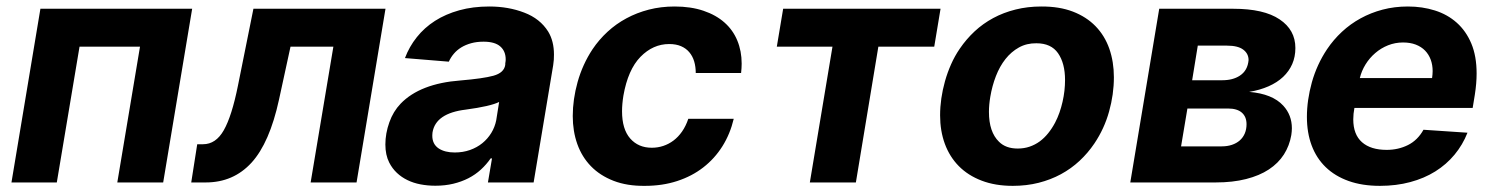

<svg xmlns="http://www.w3.org/2000/svg" viewBox="-20 -573 4728 603"><path d="M492.5 0H348.4L419.7 -426.5H229.8L158.4 0H16L106.9 -545.5H583.5Z M1099.8 0H955.6L1027 -426.5H892.4L856.2 -259.9Q826.7 -124.3 769.9 -62.1Q713.1 0 626.1 0H580.6L599.4 -120H617.5Q658 -120 682.9 -164.1Q708.1 -208.5 727.3 -304L775.9 -545.5H1190.7Z M1347.3 10.3Q1322.8 10.3 1300.6 6Q1278.4 1.8 1259.8 -7.3Q1241.1 -16.3 1226.6 -30Q1212 -43.7 1202.4 -62.5Q1190.3 -86.3 1190.3 -119.3Q1190.3 -153.8 1202.8 -188.9Q1214.8 -223 1238.3 -247.5Q1299.4 -310.7 1426.1 -320.3Q1497.5 -326.3 1529.8 -335.2Q1563.2 -344.5 1566.8 -369.3Q1566.8 -372.2 1566.9 -374.3Q1567.1 -376.4 1567.5 -378.2Q1567.8 -380 1568 -381.9Q1568.2 -383.9 1568.2 -386.4Q1568.2 -412.3 1551.1 -427.2Q1534.1 -442.1 1498.6 -442.1Q1477.3 -442.1 1459.9 -437.3Q1442.5 -432.5 1428.8 -424.2Q1415.1 -415.8 1405.4 -404.3Q1395.6 -392.8 1389.6 -379.3L1251.8 -390.6Q1265.3 -426.5 1289.1 -456.3Q1312.9 -486.2 1346.2 -507.5Q1379.6 -528.8 1422.4 -540.7Q1465.2 -552.6 1516.7 -552.6Q1576.7 -552.6 1626.4 -533.4Q1676.1 -514.6 1701.7 -473.7Q1719.8 -443.9 1719.8 -401.6Q1719.8 -393.5 1719.3 -385.1Q1718.8 -376.8 1717.3 -367.9L1655.9 0H1512.4L1525.2 -75.6H1521Q1507.8 -56.5 1490.4 -40.5Q1473 -24.5 1451.2 -13.3Q1429.3 -2.1 1403.4 4.1Q1377.5 10.3 1347.3 10.3ZM1408 -94.1Q1433.9 -94.1 1456 -101.9Q1478 -109.7 1494.9 -123.4Q1511.7 -137.1 1522.9 -155.4Q1534.1 -173.7 1538.4 -195L1547.6 -252.8Q1521 -239.3 1442.5 -228.7Q1348.4 -217.3 1338.4 -157.3Q1338.1 -154.5 1337.9 -151.8Q1337.7 -149.1 1337.7 -146.7Q1337.7 -120.4 1357.6 -106.9Q1377.1 -94.1 1408 -94.1Z M2005.7 10.7Q1949.6 11.4 1907 -5.1Q1864.3 -21.7 1835.9 -51Q1807.5 -80.3 1793.1 -120.6Q1778.8 -160.9 1778.8 -208.5Q1778.8 -260.7 1794 -315.3Q1809.7 -371.1 1840.9 -418.3Q1861.2 -448.5 1888 -473.2Q1914.8 -497.9 1947.3 -515.4Q1979.8 -533 2017.8 -542.8Q2055.8 -552.6 2098.7 -552.6Q2149.9 -552.6 2189.3 -539.2Q2228.7 -525.9 2255.3 -502.3Q2282 -478.7 2295.6 -445.7Q2309.3 -412.6 2309.3 -373.2Q2309.3 -366.1 2308.8 -358.8Q2308.2 -351.6 2307.5 -343.8H2165.1Q2165.1 -363.3 2160.2 -380Q2155.2 -396.7 2144.9 -408.9Q2134.6 -421.2 2119 -427.9Q2103.3 -434.7 2081.7 -434.7Q2030.9 -434.7 1991.5 -394.5Q1952.1 -354 1937.9 -272.7Q1933.6 -246.1 1933.6 -223.7Q1933.6 -167.3 1959.2 -138.1Q1984.7 -109 2027 -109Q2045.8 -109 2063 -114.7Q2080.3 -120.4 2095.2 -131.6Q2110.1 -142.8 2122 -159.8Q2133.9 -176.8 2141.7 -199.9H2284.4Q2273.1 -152.3 2248.8 -113.6Q2224.4 -74.9 2188.7 -47.2Q2153.1 -19.5 2106.7 -4.4Q2060.4 10.7 2005.7 10.7Z M2668 0H2523.4L2594.5 -426.5H2419.7L2439.6 -545.5H2933.9L2914.1 -426.5H2738.6Z M3160.9 10.7Q3105.5 10.7 3062.9 -5.7Q3020.2 -22 2991.3 -51.3Q2962.4 -80.6 2947.4 -121.3Q2932.5 -161.9 2932.5 -210.9Q2932.5 -263.1 2947.8 -317.8Q2955.6 -345.5 2967 -371.1Q2978.3 -396.7 2994.3 -420.1Q3014.6 -449.9 3040.8 -474.4Q3067.1 -498.9 3099.4 -516.3Q3131.7 -533.7 3169.6 -543.1Q3207.4 -552.6 3250.4 -552.6Q3306.8 -552.9 3349.4 -536.6Q3392 -520.2 3420.8 -490.6Q3449.6 -460.9 3464 -419.9Q3478.3 -378.9 3478.3 -330.3Q3478.3 -276.6 3463.2 -222.7Q3448.2 -168.7 3416.9 -122.2Q3396.7 -92.3 3370.4 -67.8Q3344.1 -43.3 3312 -25.9Q3279.8 -8.5 3242 1.1Q3204.2 10.7 3160.9 10.7ZM3176.1 -106.5Q3196.4 -106.5 3213.6 -112.4Q3230.8 -118.3 3245.4 -128.9Q3259.9 -139.6 3272 -154.7Q3284.1 -169.7 3293.7 -187.9Q3301.5 -202.8 3307.4 -219.5Q3313.2 -236.2 3317.1 -253.4Q3321 -270.6 3323 -288Q3324.9 -305.4 3324.9 -321.7Q3324.9 -374.3 3302.9 -405.9Q3281.2 -437.1 3235.1 -437.1Q3204.5 -437.5 3180.2 -424Q3155.9 -410.5 3137.8 -387.6Q3119.7 -364.7 3107.8 -334Q3095.9 -303.3 3090.2 -269.2Q3085.9 -244 3085.9 -221.6Q3085.9 -158.4 3117.5 -127.8Q3138.8 -106.5 3176.1 -106.5Z M3797.9 0H3529.8L3620.7 -545.5H3853Q3949.6 -545.5 3998.9 -512.1Q4048.3 -479 4048.3 -422.2Q4048.3 -394.5 4038.4 -371.8Q4028.4 -349.1 4009.8 -331.5Q3991.1 -313.9 3964.1 -302Q3937.1 -290.1 3903.1 -284.4Q3976.2 -278.4 4010.3 -241.1Q4037.3 -211.6 4037.3 -170.1Q4037.3 -165.1 4036.8 -159.8Q4036.2 -154.5 4035.5 -148.8Q4029.8 -115.4 4012.3 -87.9Q3994.7 -60.4 3965 -40.8Q3935.4 -21.3 3893.5 -10.7Q3851.6 0 3797.9 0ZM3818.9 -321Q3851.9 -321 3873.6 -335.2Q3898.4 -351.2 3901.3 -384.2Q3901.3 -404.5 3884.6 -417.1Q3867.9 -429.7 3833.5 -429.7H3741.8L3724.1 -321ZM3816.8 -113.3Q3834.5 -113.3 3848.9 -118.1Q3863.3 -122.9 3873.6 -131.9Q3883.9 -141 3889.4 -153.9Q3894.9 -166.9 3894.9 -182.9Q3894.9 -206.3 3880.1 -219.3Q3865.4 -232.2 3836.6 -232.2H3709.2L3689.3 -113.3Z M4313.9 10.7Q4258.2 10.7 4215.4 -4.6Q4172.6 -19.9 4143.5 -48.1Q4114.3 -76.3 4099.4 -116.3Q4084.5 -156.2 4084.5 -206Q4084.5 -258.2 4100.1 -314.6Q4115.8 -370.4 4147.7 -418.3Q4168 -448.5 4194.6 -473.2Q4221.2 -497.9 4253.2 -515.4Q4285.2 -533 4322.4 -542.8Q4359.7 -552.6 4401.6 -552.6Q4447.1 -552.6 4486.5 -540.1Q4525.9 -527.7 4555 -501.8Q4584.2 -475.9 4600.9 -436.3Q4617.5 -396.7 4617.5 -342.3Q4617.5 -326.7 4616.1 -310.2Q4614.7 -293.7 4611.9 -275.6L4605.1 -234H4233.7Q4231.9 -224.8 4231 -215.7Q4230.1 -206.7 4230.1 -198.2Q4230.1 -150.6 4257.5 -126.4Q4284.8 -102.3 4335.2 -102.3Q4371.4 -102.3 4402 -117.5Q4432.5 -132.8 4450.6 -165.5L4588.8 -156.2Q4573.9 -118.3 4548.3 -87.4Q4522.7 -56.5 4487.7 -34.6Q4452.8 -12.8 4408.9 -1.1Q4365.1 10.7 4313.9 10.7ZM4477.6 -327.8Q4478.3 -333.5 4478.9 -339Q4479.4 -344.5 4479.4 -349.8Q4479.4 -369 4473.4 -385.5Q4467.3 -402 4455.6 -414.1Q4443.9 -426.1 4426.5 -432.9Q4409.1 -439.6 4386.4 -439.6Q4361.9 -439.6 4339.5 -430.8Q4317.1 -421.9 4299.2 -406.4Q4281.2 -391 4268.6 -370.6Q4256 -350.1 4250.7 -327.8Z"/></svg>

Font: Linik Sans
Style: Bold Italic
Weight: 700
Italic angle: 9°
Designer: Fonts by Rasmus Andersson / Changes by Cristiano Sobral with parts from Marc Monis
Foundry: rsms
Version: Version 3.020; ttfautohint (v1.6)